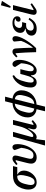

<svg xmlns="http://www.w3.org/2000/svg" viewBox="1621 -2453 1032 4314"><g transform="rotate(-90 2137.0 -296.0)"><path d="M378 -424 376 -417Q417 -397 439 -361Q461 -325 461 -273Q461 -223 440.5 -172.5Q420 -122 384.5 -81Q349 -40 301.5 -14Q254 12 199 12Q118 12 76.5 -39Q35 -90 35 -175Q35 -211 42.5 -249Q50 -287 63.5 -323Q77 -359 95.5 -390Q114 -421 137 -444Q175 -482 226 -501Q277 -520 350 -520H562L538 -424ZM205 -35Q254 -35 286 -78.5Q318 -122 336 -195Q350 -250 355.5 -284Q361 -318 361 -346Q361 -367 356 -387.5Q351 -408 343 -424H326Q268 -424 226 -383.5Q184 -343 162 -255Q149 -204 143 -173Q137 -142 137 -121Q137 -84 152 -59.5Q167 -35 205 -35Z M586 -447 643 -494Q669 -515 688.5 -523.5Q708 -532 730 -532Q762 -532 781 -515Q800 -498 800 -468Q800 -449 792 -414L737 -194Q730 -166 728 -150Q726 -134 726 -122Q726 -60 803 -60Q854 -60 888 -94Q917 -123 940.5 -187Q964 -251 973 -335L921 -483Q928 -505 946 -518.5Q964 -532 987 -532Q1019 -532 1037.5 -506Q1056 -480 1056 -418Q1056 -371 1046.5 -321.5Q1037 -272 1020 -225Q1003 -178 978 -136Q953 -94 922 -63Q880 -22 842 -5Q804 12 757 12Q693 12 655.5 -21Q618 -54 618 -110Q618 -129 621 -149.5Q624 -170 632 -203L695 -453L680 -464L608 -417Z M1224 -520H1331L1219 -114Q1216 -100 1216 -92Q1216 -64 1243 -64Q1267 -64 1297.5 -89.5Q1328 -115 1358 -157.5Q1388 -200 1414.5 -257Q1441 -314 1456 -377L1492 -520H1599L1487 -67L1502 -57L1573 -103L1595 -73L1538 -26Q1511 -3 1492.5 4.5Q1474 12 1453 12Q1422 12 1405 -5Q1388 -22 1388 -52Q1388 -74 1397 -107L1414 -175L1404 -178Q1382 -138 1360 -103Q1338 -68 1314.5 -42.5Q1291 -17 1265.5 -2.5Q1240 12 1211 12Q1187 12 1171 -1H1166L1142 200H1024Z M1841 9Q1794 5 1759 -13.5Q1724 -32 1701 -59Q1678 -86 1667 -119.5Q1656 -153 1656 -188Q1656 -253 1678 -313Q1700 -373 1741.5 -420Q1783 -467 1842.5 -496.5Q1902 -526 1976 -530L2018 -698H2122L2080 -530Q2127 -525 2162 -507Q2197 -489 2220 -461.5Q2243 -434 2254 -400.5Q2265 -367 2265 -333Q2265 -268 2243 -207.5Q2221 -147 2179.5 -100.5Q2138 -54 2079 -24.5Q2020 5 1945 9L1898 200H1794ZM1965 -480Q1929 -477 1900.5 -463.5Q1872 -450 1850.5 -425.5Q1829 -401 1812.5 -363.5Q1796 -326 1783 -274Q1776 -248 1771.5 -229Q1767 -210 1765 -196Q1763 -182 1762 -171.5Q1761 -161 1761 -151Q1761 -56 1855 -41ZM1956 -41Q1992 -44 2020.5 -57Q2049 -70 2070.5 -95Q2092 -120 2108.5 -157.5Q2125 -195 2139 -247Q2152 -298 2156 -323.5Q2160 -349 2160 -369Q2160 -416 2137 -444Q2114 -472 2066 -480Z M2740 -355 2711 -239Q2700 -197 2696.5 -167Q2693 -137 2693 -117Q2693 -84 2707.5 -69Q2722 -54 2745 -54Q2779 -54 2807 -92Q2835 -130 2854 -206Q2862 -240 2866.5 -273Q2871 -306 2873 -338L2789 -472Q2791 -498 2809 -515Q2827 -532 2853 -532Q2895 -532 2922 -488.5Q2949 -445 2949 -377Q2949 -331 2940 -283.5Q2931 -236 2914.5 -192Q2898 -148 2876 -110Q2854 -72 2829 -47Q2794 -12 2766.5 0Q2739 12 2711 12Q2660 12 2631.5 -18Q2603 -48 2602 -113L2592 -117Q2575 -79 2558 -54.5Q2541 -30 2523 -15Q2505 0 2485.5 6Q2466 12 2444 12Q2391 12 2359.5 -23Q2328 -58 2328 -122Q2328 -188 2345.5 -252Q2363 -316 2396 -370.5Q2429 -425 2477.5 -467.5Q2526 -510 2589 -532L2606 -500Q2577 -480 2555.5 -459Q2534 -438 2517 -408Q2500 -378 2485.5 -336.5Q2471 -295 2456 -235Q2448 -204 2443.5 -173.5Q2439 -143 2439 -119Q2439 -84 2451.5 -69Q2464 -54 2486 -54Q2502 -54 2518 -65Q2534 -76 2549.5 -100.5Q2565 -125 2580 -165.5Q2595 -206 2610 -266L2633 -355Z M3122 0Q3120 -61 3118 -123Q3116 -185 3113 -244.5Q3110 -304 3106 -358Q3102 -412 3098 -457L3086 -463L3027 -418L3003 -447L3053 -494Q3075 -515 3093.5 -523.5Q3112 -532 3133 -532Q3164 -532 3183 -515Q3202 -498 3205 -460Q3208 -423 3210.5 -376Q3213 -329 3215.5 -278Q3218 -227 3219.5 -174.5Q3221 -122 3221 -74H3227Q3250 -102 3272.5 -136Q3295 -170 3314.5 -205.5Q3334 -241 3350 -274.5Q3366 -308 3375 -337L3360 -498Q3383 -532 3422 -532Q3448 -532 3465 -515.5Q3482 -499 3482 -462Q3482 -427 3463.5 -374Q3445 -321 3410 -259Q3375 -197 3325 -130Q3275 -63 3213 0Z M3717 -225Q3673 -225 3646 -204Q3619 -183 3610 -148Q3606 -133 3606 -118Q3606 -89 3626.5 -71.5Q3647 -54 3685 -54Q3732 -54 3773 -80Q3814 -106 3858 -170L3892 -152Q3866 -106 3839.5 -74.5Q3813 -43 3783 -24Q3753 -5 3720 3.5Q3687 12 3649 12Q3575 12 3534.5 -18.5Q3494 -49 3494 -104Q3494 -155 3531.5 -192.5Q3569 -230 3647 -237L3649 -245Q3604 -255 3579.5 -284.5Q3555 -314 3555 -356Q3555 -392 3570.5 -424Q3586 -456 3615 -480Q3644 -504 3684.5 -518Q3725 -532 3775 -532Q3848 -532 3888 -503Q3928 -474 3928 -426Q3928 -394 3909 -372Q3890 -350 3857 -350Q3832 -350 3819.5 -363.5Q3807 -377 3807 -397Q3807 -418 3822.5 -438.5Q3838 -459 3873 -461V-469Q3856 -479 3836 -484Q3816 -489 3790 -489Q3742 -489 3711.5 -466.5Q3681 -444 3670 -404Q3666 -391 3666 -375Q3666 -346 3685 -330.5Q3704 -315 3742 -315H3797L3774 -225Z M4220 -95 4117 -22Q4089 -2 4069.5 5Q4050 12 4029 12Q3995 12 3978 -6Q3961 -24 3961 -53Q3961 -72 3969 -107L4072 -520H4179L4067 -67L4080 -56L4200 -127ZM4176 -792 4274 -768 4152 -572 4118 -581Z"/></g></svg>

Font: IBM Plex Serif Medm
Style: Italic
Weight: 500
Italic angle: -14°
Designer: Mike Abbink, Paul van der Laan, Pieter van Rosmalen
Foundry: Bold Monday
Version: Version 3.001